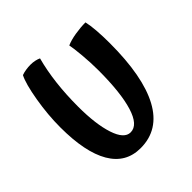

<svg xmlns="http://www.w3.org/2000/svg" viewBox="-152 -630 747 747"><g transform="rotate(-45 221.5 -256.5)"><path d="M201 10Q120 10 78.5 -61Q37 -132 37 -268Q37 -337 49.5 -410.5Q62 -484 78 -515Q89 -519 102 -521Q115 -523 127 -523Q140 -523 151.5 -520.5Q163 -518 171 -514Q157 -462 150 -402.5Q143 -343 143 -276Q143 -180 162.5 -120.5Q182 -61 217 -61Q257 -61 278 -129Q299 -197 299 -321Q299 -362 295 -406.5Q291 -451 287 -469Q307 -478 337.5 -483Q368 -488 395 -488Q400 -467 402.5 -434.5Q405 -402 405 -364Q405 -181 353.5 -85.5Q302 10 201 10Z"/></g></svg>

Font: Atma Medium
Style: Regular
Weight: 500
Designer: Gregori Vincens, Jeremie Hornus, Riccardo Olocco, Yoann Minet.
Foundry: black foundry
Version: Version 1.101;PS 1.100;hotconv 1.0.86;makeotf.lib2.5.63406